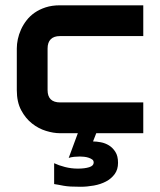

<svg xmlns="http://www.w3.org/2000/svg" viewBox="-20 -512 614 738"><path d="M530.7 0H350L337.6 31.7Q351 31.7 367.8 34.9Q384.7 38.1 399 47Q413.4 55.9 423.5 71.8Q433.7 87.6 433.7 113.9Q433.7 139.6 420.8 157.2Q407.9 174.8 387.4 185.6Q366.8 196.5 340.6 201.2Q314.4 205.9 289.6 205.9Q266.3 205.9 251 205Q235.6 204 224.5 202Q213.4 200 205 198.3Q196.5 196.5 188.1 195.5V115.3Q205.9 123.8 230 130Q254 136.1 279.2 136.1Q305.4 136.1 322.8 130.7Q340.1 125.2 340.1 112.9Q340.1 105 334.4 101Q328.7 97 320.8 94.3Q312.9 91.6 303.5 90.6Q294.1 89.6 286.6 89.6Q276.2 89.6 264.6 90.8Q253 92.1 244.1 95L279.2 0H210.4Q185.6 0 156.7 -8.9Q127.7 -17.8 103 -37.4Q78.2 -56.9 61.4 -88.4Q44.6 -119.8 44.6 -165.8V-325.7Q44.6 -342.6 48.5 -361.4Q52.5 -380.2 60.9 -398.8Q69.3 -417.3 82.2 -433.9Q95 -450.5 113.1 -463.1Q131.2 -475.7 155.4 -483.7Q179.7 -491.6 210.4 -491.6H530.7V-373.3H210.4Q187.1 -373.3 175 -361.1Q162.9 -349 162.9 -325.2V-165.8Q162.9 -142.1 175 -130.2Q187.1 -118.3 211.4 -118.3H530.7Z"/></svg>

Font: AKL FREE 001
Style: Regular
Weight: 400
Designer: AKL
Foundry: AKL
Version: Version 1.00;August 10, 2024;FontCreator 13.0.0.2630 64-bit